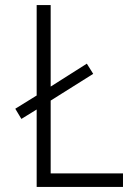

<svg xmlns="http://www.w3.org/2000/svg" viewBox="-20 -734 540 754"><path d="M124 0V-304L64 -267L40 -307L124 -359V-714H179V-394L321 -484L346 -444L179 -339V-53H463V0Z"/></svg>

Font: Noto Sans Mono ExtraCondensed Light
Style: Regular
Weight: 300
Width: 2
Designer: Monotype Design Team
Foundry: Monotype Imaging Inc.
Version: Version 2.014; ttfautohint (v1.8.4.7-5d5b)